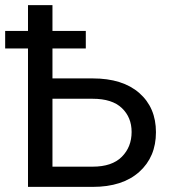

<svg xmlns="http://www.w3.org/2000/svg" viewBox="-27 -731 678 751"><path d="M335.4 0H82.5V-710.9H178.2V-424.3H335.4Q452.6 -424.3 517.8 -367.2Q583 -310.1 583 -213.9Q583 -117.2 517.6 -58.6Q452.1 0 335.4 0ZM335.4 -344.7H178.2V-79.1H335.4Q411.1 -79.1 449.5 -117.7Q487.8 -156.2 487.8 -214.8Q487.8 -272 449.7 -308.3Q411.6 -344.7 335.4 -344.7ZM308.6 -609.9V-541.5H-6.8V-609.9Z"/></svg>

Font: Bert Sans Medium
Style: Regular
Weight: 500
Designer: Christian Robertson, Adam Twardoch, & Cristiano Sobral
Foundry: Google
Version: Version 12.135;January 10, 2020;FontCreator 12.0.0.2547 64-b